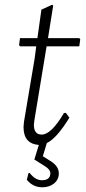

<svg xmlns="http://www.w3.org/2000/svg" viewBox="-20 -611 364 816"><path d="M66 -414 61 -419 65 -449H139L156 -570L202 -591L206 -587L184 -449H317L321 -444L317 -414H178L126 -99L124 -81Q124 -39 157 -39Q198 -39 252 -131H260L275 -111Q221 -23 179 -3L162 53L194 73Q230 95 230 126Q230 152 210 168.5Q190 185 160 185Q120 185 94 153L101 125L106 124Q130 155 158 155Q194 155 194 125Q194 110 172 96L126 67L145 5Q80 0 80 -71L82 -94L127 -361L134 -414Z"/></svg>

Font: Alegreya Sans Light
Style: Italic
Weight: 300
Italic angle: -7°
Designer: Juan Pablo del Peral
Foundry: Huerta Tipografica
Version: Version 2.007